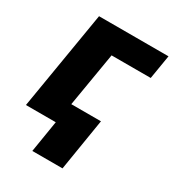

<svg xmlns="http://www.w3.org/2000/svg" viewBox="-175 -646 837 923"><g transform="rotate(30 243.5 -184.5)"><path d="M487.2 -545.5 465.2 -412.6H247.9L178.6 0H10.7L101.6 -545.5ZM362.2 -112.6 315.3 175.8H147.7L194.6 -112.6Z"/></g></svg>

Font: Inter UI Extra Bold
Style: Italic
Weight: 800
Italic angle: 9.39999°
Designer: Rasmus Andersson
Foundry: rsms
Version: 3.2;8d6f07862